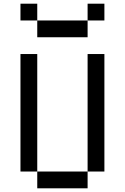

<svg xmlns="http://www.w3.org/2000/svg" viewBox="-20 -1020 676 1040"><path d="M90.9 -727.3V-90.9H181.8V-727.3ZM181.8 -90.9V0H454.5V-90.9ZM454.5 -727.3V-90.9H545.5V-727.3ZM90.9 -1000V-909.1H181.8V-1000ZM181.8 -909.1V-818.2H454.5V-909.1ZM454.5 -1000V-909.1H545.5V-1000Z"/></svg>

Font: Departure Mono
Style: Regular
Weight: 400
Monospace: yes
Designer: Helena Zhang
Version: Version 1.500;Glyphs 3.3.1 (3343)